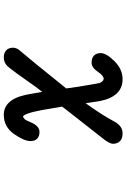

<svg xmlns="http://www.w3.org/2000/svg" viewBox="158 -696 684 1040"><g transform="rotate(90 500.0 -176.0)"><path d="M238.3 94.7Q238.3 74.2 258.8 52.7Q297.9 7.8 449.2 -180.7L459 -192.4Q452.1 -249 436.5 -336.9Q431.6 -364.3 429.7 -373Q419.9 -395.5 407.2 -395.5Q390.6 -395.5 372.1 -368.2Q346.7 -330.1 319.3 -330.1Q293.9 -330.1 280.8 -343.3Q267.6 -356.4 267.6 -379.9Q267.6 -410.2 312.5 -455.1Q355.5 -498 409.2 -498Q455.1 -498 484.9 -467.8Q514.6 -437.5 527.3 -376Q527.3 -376 539.1 -297.9Q604.5 -388.7 637.7 -452.1Q662.1 -498 702.1 -498Q730.5 -498 744.6 -483.9Q758.8 -469.7 758.8 -446.3Q758.8 -426.8 729.5 -390.6L570.3 -187.5L557.6 -169.9L576.2 -61.5Q585.9 -7.8 596.7 19.5Q602.5 34.2 607.4 39.1L609.4 41Q617.2 41 625 32.7Q632.8 24.4 641.6 1Q662.1 -47.9 694.3 -47.9Q718.8 -47.9 731.4 -35.2Q744.1 -22.5 744.1 1Q744.1 35.2 706.1 89.8Q667 145.5 601.6 145.5Q563.5 145.5 537.1 119.1Q506.8 88.9 493.2 24.4L477.5 -62.5L451.2 -28.3Q363.3 97.7 337.9 126Q318.4 145.5 292 145.5Q265.6 145.5 252 131.8Q238.3 118.2 238.3 94.7ZM609.4 41Z"/></g></svg>

Font: FakePearl
Style: SemiBold
Weight: 400
Version: Version 1.2